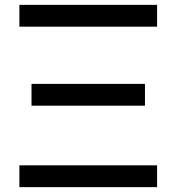

<svg xmlns="http://www.w3.org/2000/svg" viewBox="-20 -772 728 792"><path d="M628 -662V-752H60V-662ZM578 -336V-426H110V-336ZM628 0V-90H60V0Z"/></svg>

Font: Hibana SubMedium
Style: Regular
Weight: 500
Width: 6
Designer: pygmalion
Foundry: ybstudio
Version: Version 0.930;hotconv 1.0.109;makeotfexe 2.5.65596